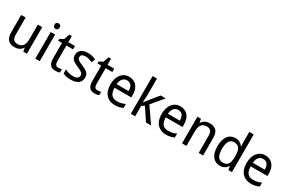

<svg xmlns="http://www.w3.org/2000/svg" viewBox="132 -2049 4989 3348"><g transform="rotate(30 2626.5 -375.0)"><path d="M432.1 0 418.9 -71.8H414.1Q401.9 -50.8 385 -35.4Q368.2 -20 348.1 -10Q328.1 0 305.7 4.9Q283.2 9.8 259.8 9.8Q215.3 9.8 181.6 -1.5Q147.9 -12.7 125.5 -36.6Q103 -60.5 91.6 -97.7Q80.1 -134.8 80.1 -186V-536.1H168.9V-190.9Q168.9 -127.4 194.8 -95.7Q220.7 -64 274.9 -64Q314.5 -64 341.3 -76.7Q368.2 -89.4 384.5 -114Q400.9 -138.7 408 -174.8Q415 -210.9 415 -257.8V-536.1H503.9V0Z M762.7 0H673.8V-536.1H762.7ZM667 -681.2Q667 -710.4 681.9 -723.6Q696.8 -736.8 718.8 -736.8Q729.5 -736.8 739 -733.6Q748.5 -730.5 755.6 -723.6Q762.7 -716.8 766.8 -706.3Q771 -695.8 771 -681.2Q771 -652.8 755.6 -638.9Q740.2 -625 718.8 -625Q696.8 -625 681.9 -638.7Q667 -652.3 667 -681.2Z M1094.7 -63Q1103.5 -63 1114.5 -64Q1125.5 -64.9 1135.7 -66.4Q1146 -67.9 1154.5 -69.8Q1163.1 -71.8 1167.5 -73.2V-5.9Q1161.1 -2.9 1151.4 0Q1141.6 2.9 1129.9 5.1Q1118.2 7.3 1105.5 8.5Q1092.8 9.8 1080.6 9.8Q1050.3 9.8 1024.4 2Q998.5 -5.9 979.7 -24.9Q960.9 -43.9 950.2 -76.4Q939.5 -108.9 939.5 -158.2V-469.2H863.8V-508.8L939.5 -546.9L977.5 -659.2H1028.8V-536.1H1163.6V-469.2H1028.8V-158.2Q1028.8 -110.8 1044.2 -86.9Q1059.6 -63 1094.7 -63Z M1592.3 -147Q1592.3 -107.9 1578.1 -78.6Q1564 -49.3 1537.4 -29.5Q1510.7 -9.8 1473.1 0Q1435.5 9.8 1388.7 9.8Q1335.4 9.8 1297.4 1.2Q1259.3 -7.3 1230.5 -23.9V-105Q1245.6 -97.2 1264.2 -89.6Q1282.7 -82 1303.2 -76.2Q1323.7 -70.3 1345.5 -66.7Q1367.2 -63 1388.7 -63Q1420.4 -63 1442.6 -68.4Q1464.8 -73.7 1478.8 -83.7Q1492.7 -93.8 1499 -108.2Q1505.4 -122.6 1505.4 -140.1Q1505.4 -155.3 1500.5 -167.5Q1495.6 -179.7 1482.7 -191.7Q1469.7 -203.6 1447.3 -215.8Q1424.8 -228 1389.6 -243.2Q1354.5 -258.3 1326.4 -272.9Q1298.3 -287.6 1278.8 -305.7Q1259.3 -323.7 1248.8 -347.4Q1238.3 -371.1 1238.3 -403.8Q1238.3 -438 1251.7 -464.6Q1265.1 -491.2 1289.6 -509.3Q1314 -527.3 1348.1 -536.6Q1382.3 -545.9 1424.3 -545.9Q1471.7 -545.9 1511 -535.6Q1550.3 -525.4 1585.4 -508.8L1554.7 -437Q1522.9 -451.2 1489.5 -461.7Q1456.1 -472.2 1421.4 -472.2Q1371.6 -472.2 1347.7 -455.8Q1323.7 -439.5 1323.7 -409.2Q1323.7 -392.1 1329.3 -379.4Q1335 -366.7 1348.6 -355.5Q1362.3 -344.2 1385.3 -332.8Q1408.2 -321.3 1442.4 -307.1Q1477.5 -292.5 1505.1 -277.8Q1532.7 -263.2 1552.2 -244.9Q1571.8 -226.6 1582 -203.1Q1592.3 -179.7 1592.3 -147Z M1884.8 -63Q1893.6 -63 1904.5 -64Q1915.5 -64.9 1925.8 -66.4Q1936 -67.9 1944.6 -69.8Q1953.1 -71.8 1957.5 -73.2V-5.9Q1951.2 -2.9 1941.4 0Q1931.6 2.9 1919.9 5.1Q1908.2 7.3 1895.5 8.5Q1882.8 9.8 1870.6 9.8Q1840.3 9.8 1814.5 2Q1788.6 -5.9 1769.8 -24.9Q1751 -43.9 1740.2 -76.4Q1729.5 -108.9 1729.5 -158.2V-469.2H1653.8V-508.8L1729.5 -546.9L1767.6 -659.2H1818.8V-536.1H1953.6V-469.2H1818.8V-158.2Q1818.8 -110.8 1834.2 -86.9Q1849.6 -63 1884.8 -63Z M2273.4 9.8Q2219.7 9.8 2175.3 -8.3Q2130.9 -26.4 2098.9 -61Q2066.9 -95.7 2049.3 -147Q2031.7 -198.2 2031.7 -264.2Q2031.7 -330.6 2047.9 -382.8Q2064 -435.1 2093.3 -471.4Q2122.6 -507.8 2163.3 -526.9Q2204.1 -545.9 2253.4 -545.9Q2301.8 -545.9 2340.3 -528.6Q2378.9 -511.2 2405.8 -479.7Q2432.6 -448.2 2447 -404.1Q2461.4 -359.9 2461.4 -306.2V-251H2123.5Q2126 -156.7 2163.3 -112.3Q2200.7 -67.9 2274.4 -67.9Q2299.3 -67.9 2320.6 -70.3Q2341.8 -72.8 2361.6 -77.4Q2381.3 -82 2399.9 -89.1Q2418.5 -96.2 2437.5 -105V-25.9Q2418 -16.6 2399.2 -9.8Q2380.4 -2.9 2360.6 1.5Q2340.8 5.9 2319.6 7.8Q2298.3 9.8 2273.4 9.8ZM2251.5 -472.2Q2195.8 -472.2 2163.3 -434.1Q2130.9 -396 2125.5 -323.2H2365.7Q2365.7 -356.4 2359.1 -384Q2352.5 -411.6 2338.6 -431.2Q2324.7 -450.7 2303.2 -461.4Q2281.7 -472.2 2251.5 -472.2Z M2678.7 -276.9 2744.6 -359.9 2887.7 -536.1H2990.7L2794.9 -304.2L3003.9 0H2901.9L2737.8 -246.1L2684.6 -206.1V0H2596.7V-759.8H2684.6V-411.1L2676.8 -276.9Z M3304.7 9.8Q3251 9.8 3206.5 -8.3Q3162.1 -26.4 3130.1 -61Q3098.1 -95.7 3080.6 -147Q3063 -198.2 3063 -264.2Q3063 -330.6 3079.1 -382.8Q3095.2 -435.1 3124.5 -471.4Q3153.8 -507.8 3194.6 -526.9Q3235.4 -545.9 3284.7 -545.9Q3333 -545.9 3371.6 -528.6Q3410.2 -511.2 3437 -479.7Q3463.9 -448.2 3478.3 -404.1Q3492.7 -359.9 3492.7 -306.2V-251H3154.8Q3157.2 -156.7 3194.6 -112.3Q3231.9 -67.9 3305.7 -67.9Q3330.6 -67.9 3351.8 -70.3Q3373 -72.8 3392.8 -77.4Q3412.6 -82 3431.2 -89.1Q3449.7 -96.2 3468.8 -105V-25.9Q3449.2 -16.6 3430.4 -9.8Q3411.6 -2.9 3391.8 1.5Q3372.1 5.9 3350.8 7.8Q3329.6 9.8 3304.7 9.8ZM3282.7 -472.2Q3227.1 -472.2 3194.6 -434.1Q3162.1 -396 3156.7 -323.2H3397Q3397 -356.4 3390.4 -384Q3383.8 -411.6 3369.9 -431.2Q3356 -450.7 3334.5 -461.4Q3313 -472.2 3282.7 -472.2Z M3962.9 0V-345.2Q3962.9 -408.7 3937.3 -440.4Q3911.6 -472.2 3856.9 -472.2Q3817.4 -472.2 3790.5 -459.5Q3763.7 -446.8 3747.3 -421.9Q3731 -397 3723.9 -360.8Q3716.8 -324.7 3716.8 -277.8V0H3627.9V-536.1H3700.2L3712.9 -463.9H3717.8Q3730 -484.9 3746.8 -500.2Q3763.7 -515.6 3783.7 -525.9Q3803.7 -536.1 3826.2 -541Q3848.6 -545.9 3872.1 -545.9Q3961.4 -545.9 4006.6 -499.3Q4051.8 -452.6 4051.8 -350.1V0Z M4547.9 -71.8H4543.9Q4533.2 -55.2 4518.8 -40.3Q4504.4 -25.4 4485.6 -14.2Q4466.8 -2.9 4443.4 3.4Q4419.9 9.8 4390.6 9.8Q4345.2 9.8 4307.6 -7.8Q4270 -25.4 4243.2 -60.3Q4216.3 -95.2 4201.7 -147Q4187 -198.7 4187 -267.1Q4187 -335.9 4201.7 -387.9Q4216.3 -439.9 4243.2 -475.1Q4270 -510.3 4307.6 -528.1Q4345.2 -545.9 4390.6 -545.9Q4419.4 -545.9 4442.9 -539.6Q4466.3 -533.2 4485.1 -522.5Q4503.9 -511.7 4518.6 -497.6Q4533.2 -483.4 4543.9 -467.8H4549.8Q4548.3 -484.4 4546.9 -499.5Q4545.9 -512.2 4544.9 -525.6Q4543.9 -539.1 4543.9 -546.9V-759.8H4632.8V0H4561ZM4407.7 -64Q4444.8 -64 4470.5 -75.2Q4496.1 -86.4 4512 -109.4Q4527.8 -132.3 4535.4 -166.7Q4543 -201.2 4543.9 -247.1V-267.1Q4543.9 -316.4 4537.4 -354.7Q4530.8 -393.1 4514.9 -419.2Q4499 -445.3 4472.7 -458.7Q4446.3 -472.2 4406.7 -472.2Q4340.8 -472.2 4309.8 -418.9Q4278.8 -365.7 4278.8 -266.1Q4278.8 -164.1 4309.8 -114Q4340.8 -64 4407.7 -64Z M5014.6 9.8Q4960.9 9.8 4916.5 -8.3Q4872.1 -26.4 4840.1 -61Q4808.1 -95.7 4790.5 -147Q4772.9 -198.2 4772.9 -264.2Q4772.9 -330.6 4789.1 -382.8Q4805.2 -435.1 4834.5 -471.4Q4863.8 -507.8 4904.5 -526.9Q4945.3 -545.9 4994.6 -545.9Q5043 -545.9 5081.5 -528.6Q5120.1 -511.2 5147 -479.7Q5173.8 -448.2 5188.2 -404.1Q5202.6 -359.9 5202.6 -306.2V-251H4864.7Q4867.2 -156.7 4904.5 -112.3Q4941.9 -67.9 5015.6 -67.9Q5040.5 -67.9 5061.8 -70.3Q5083 -72.8 5102.8 -77.4Q5122.6 -82 5141.1 -89.1Q5159.7 -96.2 5178.7 -105V-25.9Q5159.2 -16.6 5140.4 -9.8Q5121.6 -2.9 5101.8 1.5Q5082 5.9 5060.8 7.8Q5039.6 9.8 5014.6 9.8ZM4992.7 -472.2Q4937 -472.2 4904.5 -434.1Q4872.1 -396 4866.7 -323.2H5106.9Q5106.9 -356.4 5100.3 -384Q5093.8 -411.6 5079.8 -431.2Q5065.9 -450.7 5044.4 -461.4Q5022.9 -472.2 4992.7 -472.2Z"/></g></svg>

Font: Genotype
Style: Regular
Weight: 400
Foundry: Ascender Corporation
Version: Version 1.00